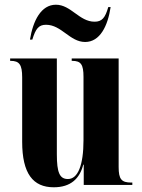

<svg xmlns="http://www.w3.org/2000/svg" viewBox="-20 -784 604 814"><path d="M341 -606C404 -606 437 -674 449 -754H439C426 -708 412 -692 381 -692C316 -692 281 -764 217 -764C154 -764 120 -696 107 -616H117C131 -662 144 -679 175 -679C241 -679 276 -606 341 -606ZM208 10C280 10 318 -27 333 -86H335V0H541V-10H537C495 -10 483 -24 483 -76V-536H284V-526H286C323 -526 334 -511 334 -458V-190C334 -83 310 -25 268 -25C233 -25 221 -52 221 -130V-536H23V-526H25C62 -526 74 -510 74 -456V-183C74 -48 120 10 208 10Z"/></svg>

Font: Noto Serif Display ExtraCondensed ExtraBold
Style: Regular
Weight: 800
Width: 2
Designer: Monotype Design Team
Foundry: Monotype Imaging Inc.
Version: Version 2.009